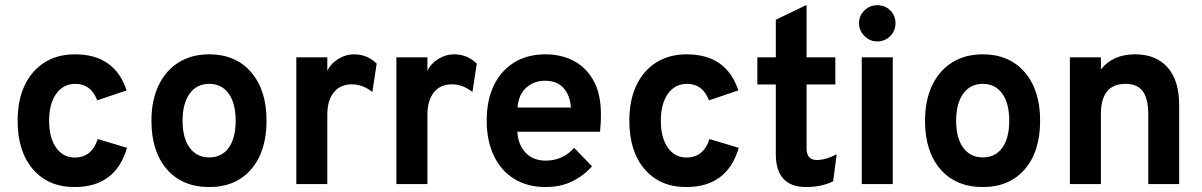

<svg xmlns="http://www.w3.org/2000/svg" viewBox="-20 -742 4847 774"><path d="M280.5 12Q174.5 12 112.8 -59.8Q51 -131.5 51 -255Q51 -337.5 79.2 -397.5Q107.5 -457.5 159.5 -490.2Q211.5 -523 282 -523Q442.5 -523 490.5 -377.5L372 -337.5Q346.5 -404 284 -404Q235 -404 206.5 -363.8Q178 -323.5 178 -255Q178 -187 206 -147Q234 -107 281.5 -107Q350 -107 374 -181.5L492 -146Q446 12 280.5 12Z M823.5 12Q715 12 652.8 -59.5Q590.5 -131 590.5 -255Q590.5 -337 619 -397.2Q647.5 -457.5 699.8 -490.2Q752 -523 823.5 -523Q930 -523 992.2 -451Q1054.5 -379 1054.5 -255.5Q1054.5 -131 992.5 -59.5Q930.5 12 823.5 12ZM823.5 -107.5Q874 -107.5 902 -146.2Q930 -185 930 -255.5Q930 -325.5 901.8 -364.8Q873.5 -404 823.5 -404Q773 -404 744.5 -364.5Q716 -325 716 -255Q716 -185.5 744.5 -146.5Q773 -107.5 823.5 -107.5Z M1174.5 0V-511H1299.5V-456Q1313 -485.5 1343.2 -504.2Q1373.5 -523 1406.5 -523Q1461 -523 1498.5 -485.5L1481 -371Q1443 -402 1398 -402Q1351.5 -402 1325.5 -369.5Q1299.5 -337 1299.5 -279.5V0Z M1578 0V-511H1703V-456Q1716.5 -485.5 1746.8 -504.2Q1777 -523 1810 -523Q1864.5 -523 1902 -485.5L1884.5 -371Q1846.5 -402 1801.5 -402Q1755 -402 1729 -369.5Q1703 -337 1703 -279.5V0Z M2179.5 12Q2106 12 2052.8 -21Q1999.5 -54 1970.8 -114.2Q1942 -174.5 1942 -256Q1942 -338.5 1971.2 -398.5Q2000.5 -458.5 2053.8 -490.8Q2107 -523 2179.5 -523Q2241.5 -523 2292 -497Q2342.5 -471 2372.5 -417.2Q2402.5 -363.5 2402.5 -280.5Q2402.5 -267.5 2401.8 -248.8Q2401 -230 2399 -211H2065.5Q2068.5 -158.5 2098.8 -126.5Q2129 -94.5 2180 -94.5Q2248.5 -94.5 2294.5 -146L2366.5 -71.5Q2333.5 -34 2286.8 -11Q2240 12 2179.5 12ZM2066 -308.5H2281.5Q2278 -358.5 2251.5 -387.5Q2225 -416.5 2177 -416.5Q2133 -416.5 2102 -389.2Q2071 -362 2066 -308.5Z M2746.5 12Q2640.5 12 2578.8 -59.8Q2517 -131.5 2517 -255Q2517 -337.5 2545.2 -397.5Q2573.5 -457.5 2625.5 -490.2Q2677.5 -523 2748 -523Q2908.5 -523 2956.5 -377.5L2838 -337.5Q2812.5 -404 2750 -404Q2701 -404 2672.5 -363.8Q2644 -323.5 2644 -255Q2644 -187 2672 -147Q2700 -107 2747.5 -107Q2816 -107 2840 -181.5L2958 -146Q2912 12 2746.5 12Z M3229.5 12Q3107.5 12 3107.5 -121.5V-401.5H3033V-511H3107.5V-662.5L3231.5 -722V-511H3347.5V-401.5H3231.5V-144Q3231.5 -97 3272 -97Q3309 -97 3353 -120L3338.5 -11Q3292 12 3229.5 12Z M3516.5 -575Q3486.5 -575 3464.8 -596.8Q3443 -618.5 3443 -648.5Q3443 -678.5 3464.5 -699.8Q3486 -721 3516.5 -721Q3548 -721 3569 -700Q3590 -679 3590 -648.5Q3590 -618 3568.8 -596.5Q3547.5 -575 3516.5 -575ZM3454 0V-511H3579V0Z M3942 12Q3833.5 12 3771.2 -59.5Q3709 -131 3709 -255Q3709 -337 3737.5 -397.2Q3766 -457.5 3818.2 -490.2Q3870.5 -523 3942 -523Q4048.5 -523 4110.8 -451Q4173 -379 4173 -255.5Q4173 -131 4111 -59.5Q4049 12 3942 12ZM3942 -107.5Q3992.5 -107.5 4020.5 -146.2Q4048.5 -185 4048.5 -255.5Q4048.5 -325.5 4020.2 -364.8Q3992 -404 3942 -404Q3891.5 -404 3863 -364.5Q3834.5 -325 3834.5 -255Q3834.5 -185.5 3863 -146.5Q3891.5 -107.5 3942 -107.5Z M4293 0V-511H4418V-462Q4466.5 -523 4555 -523Q4640.5 -523 4687 -470.2Q4733.5 -417.5 4733.5 -318.5V0H4609V-280Q4609 -344.5 4586.8 -374.2Q4564.5 -404 4517.5 -404Q4418 -404 4418 -282V0Z"/></svg>

Font: Overpass
Style: Bold
Weight: 700
Designer: Delve Withrington, Dave Bailey, Thomas Jockin
Foundry: Delve Fonts LLC
Version: Version 4.000; ttfautohint (v1.8.3)